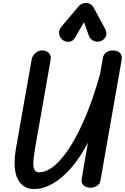

<svg xmlns="http://www.w3.org/2000/svg" viewBox="-20 -1270 844 1299"><path d="M210 9Q135 9 99.5 -59.5Q64 -128 89.5 -274.5L195 -871.5Q197.5 -883.5 206.8 -897Q216 -910.5 231.2 -920Q246.5 -929.5 266.5 -928.5Q295 -928.5 311.2 -910.8Q327.5 -893 322.5 -865.5L216.5 -262.5Q211 -230 207.8 -201.2Q204.5 -172.5 206 -150.8Q207.5 -129 216.5 -116.8Q225.5 -104.5 244.5 -104.5Q296 -104.5 350.8 -151.2Q405.5 -198 460 -285.5Q514.5 -373 564.8 -495.5Q615 -618 657 -769L676.5 -879.5Q680.5 -901.5 698.2 -915Q716 -928.5 744 -928.5Q776.5 -928.5 792.2 -911.5Q808 -894.5 803.5 -868L659.5 -47.5Q655 -23 634.5 -11.5Q614 0 592 0Q565.5 0 546.2 -15.2Q527 -30.5 533 -62.5L575 -305.5Q522.5 -204 461.5 -134Q400.5 -64 336.5 -27.5Q272.5 9 210 9ZM659 -991Q634.5 -983.5 612.5 -994Q590.5 -1004.5 582 -1027L548 -1120L491.5 -1021.5Q473 -988 446.2 -987Q419.5 -986 400.5 -1002.5Q382 -1020 379.8 -1044.2Q377.5 -1068.5 394 -1087.5L512 -1227.5Q522.5 -1240 535.2 -1245Q548 -1250 560.5 -1250Q575 -1250 589.2 -1243.5Q603.5 -1237 612.5 -1220.5L689 -1079Q707.5 -1045.5 695.2 -1022Q683 -998.5 659 -991Z"/></svg>

Font: Edu AU VIC WA NT Hand SemiBold
Style: Regular
Weight: 600
Version: Version 1.001